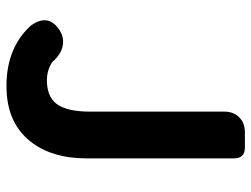

<svg xmlns="http://www.w3.org/2000/svg" viewBox="-114 -668 795 608"><g transform="rotate(90 284.0 -363.5)"><path d="M252 14Q129 14 59 -65Q24 -116 69 -150Q96 -170 125 -164Q153 -158 176 -131Q202 -114 234 -114Q284 -114 308 -144Q333 -177 333 -251V-676Q333 -705 351 -723Q369 -741 398 -741H407H447Q481 -741 481 -707V-490V-239Q481 -128 426 -60Q366 14 252 14Z"/></g></svg>

Font: GenSenRounded2 TW B
Style: Regular
Weight: 700
Version: Version 2.000;PS 2;hotconv 16.6.51;makeotf.lib2.5.65220 DEVE